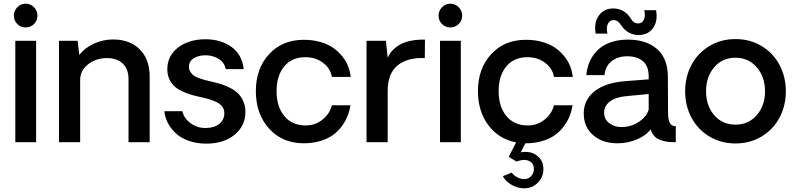

<svg xmlns="http://www.w3.org/2000/svg" viewBox="-20 -771 4304 1041"><path d="M164.3 -640.6Q145.5 -622.1 119.1 -622.1Q92.8 -622.1 74 -640.6Q55.2 -659.2 55.2 -686Q55.2 -712.9 74 -731.9Q92.8 -751 119.1 -751Q145.5 -751 164.3 -731.9Q183.1 -712.9 183.1 -686Q183.1 -659.2 164.3 -640.6ZM63 -549.8H175.8V0H63Z M591.8 -557.1Q684.1 -557.1 737.8 -503.4Q791.5 -449.7 791.5 -356V0H676.8V-342.8Q676.8 -396 645.8 -426Q614.7 -456.1 559.6 -456.1Q501 -456.1 457.8 -422.6Q414.6 -389.2 414.6 -336.9V0H299.8V-549.8H400.9L409.7 -473.1Q439.5 -511.7 489.3 -534.4Q539.1 -557.1 591.8 -557.1Z M1099.1 7.8Q1044.9 7.8 1001.2 -8.3Q957.5 -24.4 930.7 -50.5Q903.8 -76.7 888.9 -106.7Q874 -136.7 871.1 -168H969.2Q976.6 -129.9 1013.7 -102.8Q1050.8 -75.7 1097.2 -77.1Q1143.1 -77.6 1169.7 -99.9Q1196.3 -122.1 1196.3 -157.2Q1196.3 -176.3 1186.8 -190.7Q1177.2 -205.1 1157.7 -215.3Q1138.2 -225.6 1117.4 -231.9Q1096.7 -238.3 1065.4 -245.1Q1036.1 -251.5 1013.9 -258.1Q991.7 -264.6 966.6 -276.6Q941.4 -288.6 925 -303.7Q908.7 -318.8 897.9 -342.3Q887.2 -365.7 887.2 -395Q887.2 -469.2 946 -513.7Q1004.9 -558.1 1094.2 -558.1Q1177.7 -558.1 1235.4 -516.4Q1293 -474.6 1301.3 -396H1204.1Q1196.3 -433.1 1166.5 -451.2Q1136.7 -469.2 1102.5 -471.2Q1061 -472.7 1032.7 -456.5Q1004.4 -440.4 1004.4 -408.2Q1004.4 -393.6 1012 -381.8Q1019.5 -370.1 1028.1 -362.8Q1036.6 -355.5 1057.1 -348.1Q1077.6 -340.8 1089.1 -337.6Q1100.6 -334.5 1128.4 -328.1Q1129.4 -327.6 1130.4 -327.4Q1131.3 -327.1 1132.3 -327.1Q1160.6 -320.8 1182.9 -313.5Q1205.1 -306.2 1230.2 -293Q1255.4 -279.8 1272 -263.2Q1288.6 -246.6 1299.6 -220.9Q1310.5 -195.3 1310.5 -164.1Q1310.5 -88.4 1251.7 -40.3Q1192.9 7.8 1099.1 7.8Z M1627.4 5.9Q1510.7 5.9 1439 -73.7Q1367.2 -153.3 1367.2 -276.9Q1367.2 -399.4 1439 -477.3Q1510.7 -555.2 1627.4 -555.2Q1676.3 -555.2 1717.3 -543.2Q1758.3 -531.2 1786.6 -511.5Q1814.9 -491.7 1835.9 -465.3Q1856.9 -439 1867.7 -411.1Q1878.4 -383.3 1881.3 -354H1779.3Q1772.5 -398.9 1732.2 -429.9Q1691.9 -460.9 1636.2 -460.9Q1562.5 -460.9 1521 -410.9Q1479.5 -360.8 1479.5 -276.9Q1479.5 -192.4 1521.7 -141.6Q1564 -90.8 1637.2 -90.8Q1689.9 -90.8 1729 -122.8Q1768.1 -154.8 1779.3 -200.2H1880.4Q1875.5 -169.9 1864.5 -142.1Q1853.5 -114.3 1833.3 -86.7Q1813 -59.1 1785.4 -39.1Q1757.8 -19 1717 -6.6Q1676.3 5.9 1627.4 5.9Z M2284.2 -556.2 2283.2 -456.1Q2189 -460 2135.5 -416.3Q2082 -372.6 2082 -277.8V0H1967.3V-549.8H2072.3L2082 -458Q2090.3 -477.5 2104.5 -493.9Q2118.7 -510.3 2142.1 -525.4Q2165.5 -540.5 2201.9 -548.8Q2238.3 -557.1 2284.2 -556.2Z M2467 -640.6Q2448.2 -622.1 2421.9 -622.1Q2395.5 -622.1 2376.7 -640.6Q2357.9 -659.2 2357.9 -686Q2357.9 -712.9 2376.7 -731.9Q2395.5 -751 2421.9 -751Q2448.2 -751 2467 -731.9Q2485.8 -712.9 2485.8 -686Q2485.8 -659.2 2467 -640.6ZM2365.7 -549.8H2478.5V0H2365.7Z M2841.3 -90.8Q2894 -90.8 2933.1 -122.8Q2972.2 -154.8 2983.4 -200.2H3084.5Q3079.6 -169.9 3068.6 -142.1Q3057.6 -114.3 3037.4 -86.7Q3017.1 -59.1 2989.5 -39.1Q2961.9 -19 2921.1 -6.6Q2880.4 5.9 2831.5 5.9H2828.6L2803.2 55.2Q2854.5 45.4 2890.4 72Q2926.3 98.6 2926.3 146Q2926.3 189.5 2896 219.7Q2865.7 250 2822.3 250Q2787.1 250 2753.7 231Q2720.2 211.9 2706.5 184.1L2754.4 165Q2764.6 179.7 2784.2 189.9Q2803.7 200.2 2822.3 200.2Q2844.2 200.2 2859.4 184.3Q2874.5 168.5 2874.5 146Q2874.5 112.8 2847.4 101.1Q2820.3 89.4 2780.3 105L2738.3 79.1L2778.3 1Q2683.6 -17.1 2627.4 -92.8Q2571.3 -168.5 2571.3 -276.9Q2571.3 -399.4 2643.1 -477.3Q2714.8 -555.2 2831.5 -555.2Q2880.4 -555.2 2921.4 -543.2Q2962.4 -531.2 2990.7 -511.5Q3019 -491.7 3040 -465.3Q3061 -439 3071.8 -411.1Q3082.5 -383.3 3085.4 -354H2983.4Q2976.6 -398.9 2936.3 -429.9Q2896 -460.9 2840.3 -460.9Q2766.6 -460.9 2725.1 -410.9Q2683.6 -360.8 2683.6 -276.9Q2683.6 -192.4 2725.8 -141.6Q2768.1 -90.8 2841.3 -90.8Z M3209.5 -588.9Q3199.2 -647.9 3226.8 -686.5Q3254.4 -725.1 3304.2 -725.1Q3365.7 -725.1 3400.4 -669.9Q3414.6 -644 3440.4 -644Q3461.4 -644 3470.9 -664.1Q3480.5 -684.1 3473.1 -715.8H3537.1Q3547.9 -657.2 3520.8 -619.1Q3493.7 -581.1 3442.4 -581.1Q3382.8 -581.1 3346.2 -636.2Q3330.1 -662.1 3307.1 -662.1Q3285.2 -662.1 3275.6 -641.6Q3266.1 -621.1 3273.4 -588.9ZM3327.1 5.9Q3247.1 5.9 3196 -38.1Q3145 -82 3145 -155.8Q3145 -230 3203.9 -276.4Q3262.7 -322.8 3371.1 -331.1L3497.1 -340.8V-356Q3497.1 -411.6 3466.6 -438.7Q3436 -465.8 3381.3 -465.8Q3329.6 -465.8 3295.9 -439.2Q3262.2 -412.6 3257.3 -363.8H3159.2Q3162.1 -401.9 3176.5 -435.3Q3190.9 -468.8 3217.3 -496.3Q3243.7 -523.9 3286.6 -540Q3329.6 -556.2 3384.3 -556.2Q3485.8 -556.2 3543.5 -504.2Q3601.1 -452.1 3601.1 -354Q3601.1 -308.1 3601.6 -237.1Q3602.1 -166 3602.1 -159.2Q3602.1 -119.1 3613 -102.5Q3624 -85.9 3644 -86.9V0Q3622.6 0 3610.4 -1Q3591.3 -2.9 3577.1 -6.6Q3563 -10.3 3548.3 -17.6Q3533.7 -24.9 3523.4 -38.1Q3513.2 -51.3 3507.3 -69.8Q3484.4 -37.1 3434.6 -15.6Q3384.8 5.9 3327.1 5.9ZM3349.1 -82Q3400.4 -82 3442.9 -109.9Q3485.4 -137.7 3497.1 -176.8V-261.2L3388.2 -251Q3319.8 -245.6 3287.6 -221.4Q3255.4 -197.3 3255.4 -160.2Q3255.4 -124.5 3283.2 -103.3Q3311 -82 3349.1 -82Z M3694.8 -275.9Q3694.8 -354.5 3729 -418.9Q3763.2 -483.4 3825.9 -521.2Q3888.7 -559.1 3967.8 -559.1Q4046.9 -559.1 4109.6 -521.2Q4172.4 -483.4 4206.5 -418.9Q4240.7 -354.5 4240.7 -275.9Q4240.7 -197.8 4206.5 -133.3Q4172.4 -68.8 4109.4 -31Q4046.4 6.8 3967.8 6.8Q3889.2 6.8 3826.2 -31Q3763.2 -68.8 3729 -133.3Q3694.8 -197.8 3694.8 -275.9ZM3967.8 -95.2Q4038.6 -95.2 4083.3 -147Q4127.9 -198.7 4127.9 -275.9Q4127.9 -353.5 4083.3 -405.8Q4038.6 -458 3967.8 -458Q3896 -458 3852.1 -406Q3808.1 -354 3808.1 -275.9Q3808.1 -198.2 3852.3 -146.7Q3896.5 -95.2 3967.8 -95.2Z"/></svg>

Font: Oakes Grotesk Medium
Style: Regular
Weight: 500
Designer: Samuel Oakes
Foundry: Samuel Oakes
Version: Version 1.000;PS 001.000;hotconv 1.0.88;makeotf.lib2.5.64775